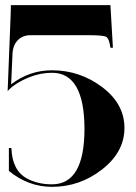

<svg xmlns="http://www.w3.org/2000/svg" viewBox="-20 -723 529 748"><path d="M14.6 -57.1Q14.6 -57.1 14.6 -146.5H24.4Q27.3 -59.6 84 -28.3Q126 -4.9 182.6 -4.9Q309.1 -4.9 309.1 -221.2Q308.6 -439.5 182.6 -439.5Q137.2 -439.5 93.8 -421.9Q38.1 -399.4 9.8 -368.2L21.5 -666Q22.5 -690.9 22.5 -703.1H410.2L419.9 -537.1H410.2Q405.3 -573.2 393.6 -579.6Q381.8 -585.9 325.2 -585.9H98.6Q67.4 -585.9 47.9 -564.9Q28.3 -543.9 28.3 -503.9L23.4 -394.5Q94.7 -449.2 182.6 -449.2Q291 -449.2 377.9 -383.8Q464.8 -318.4 464.8 -224.6Q464.8 -130.9 377.9 -63Q291 4.9 182.6 4.9Q90.3 4.9 14.6 -57.1Z"/></svg>

Font: spinwerad
Style: Bold
Weight: 700
Width: 7
Version: Version 0.3